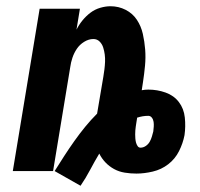

<svg xmlns="http://www.w3.org/2000/svg" viewBox="-20 -548 640 615"><path d="M155 0Q170 -24 185.5 -48Q201 -72 218 -96Q235 -120 253 -142Q271 -164 291 -184L311 -302Q313 -314 314.5 -326Q316 -338 316.5 -350Q317 -362 315.5 -373.5Q314 -385 310.5 -396Q307 -407 299 -415Q291 -423 279 -423Q264 -423 249.5 -414Q235 -405 226 -391.5Q217 -378 212 -363Q207 -348 205 -333L150 0H21L107 -520H236L225 -453Q233 -469 244.5 -483Q256 -497 270 -507.5Q284 -518 301 -523Q318 -528 334 -528Q360 -528 382.5 -516.5Q405 -505 418.5 -484.5Q432 -464 437.5 -439.5Q443 -415 445 -389.5Q447 -364 444.5 -337.5Q442 -311 438 -285L434 -259Q439 -260 444.5 -260.5Q450 -261 455 -261Q484 -261 510.5 -251.5Q537 -242 553 -221Q569 -200 572 -171.5Q575 -143 571 -115Q566 -89 553.5 -64Q541 -39 519 -22Q497 -5 469.5 1.5Q442 8 417 8Q398 8 379.5 5Q361 2 345.5 -6.5Q330 -15 318 -27.5Q306 -40 298 -56Q283 -31 269 -4.5Q255 22 238 47ZM430 -75Q439 -75 447 -80.5Q455 -86 459.5 -94Q464 -102 466.5 -110.5Q469 -119 471 -127Q472 -135 472.5 -142.5Q473 -150 472 -157.5Q471 -165 466.5 -171Q462 -177 455 -177Q446 -177 437 -175.5Q428 -174 419 -171V-169Q418 -163 417 -156.5Q416 -150 415 -143.5Q414 -137 413.5 -130.5Q413 -124 413 -117.5Q413 -111 413.5 -104.5Q414 -98 415.5 -92Q417 -86 420.5 -80.5Q424 -75 430 -75Z"/></svg>

Font: Iosevka Heavy Extended Oblique
Style: Regular
Weight: 900
Width: 7
Italic angle: -9°
Monospace: yes
Designer: Belleve Invis
Foundry: Belleve Invis
Version: Version 32.5.0; ttfautohint (v1.8.4)